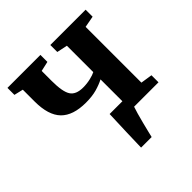

<svg xmlns="http://www.w3.org/2000/svg" viewBox="-192 -694 1021 1021"><g transform="rotate(-45 318.5 -183.5)"><path d="M294 180Q295 135 297.2 67.5Q299.5 0 302 -64.5H398V-229Q371 -215 336.8 -205.5Q302.5 -196 256 -196Q159.5 -196 113.2 -243.2Q67 -290.5 67 -393.5V-482.5L16 -494.5V-547H264V-494.5L208.5 -482V-407Q208.5 -325 228.8 -294.2Q249 -263.5 302 -263.5Q331 -263.5 357.5 -269.8Q384 -276 398 -283.5V-482L338.5 -494.5V-547H604V-494.5L539.5 -482.5V-63L605 -53V0H421.5Q416.5 14 409.2 39.5Q402 65 394.8 93.2Q387.5 121.5 381.8 145.2Q376 169 373.5 180Z"/></g></svg>

Font: Merriweather Text Regular
Style: Bold
Weight: 700
Designer: Eben Sorkin
Foundry: Eben Sorkin
Version: Version 2.100; ttfautohint (v1.7.19-72a1) -l 8 -r 50 -G 200 